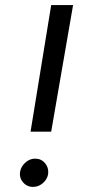

<svg xmlns="http://www.w3.org/2000/svg" viewBox="-20 -720 338 754"><path d="M100 -203 181 -700H267L181 -203ZM110 14Q86 14 70.5 -4Q55 -22 59 -46Q63 -67 80 -82Q97 -97 118 -97Q142 -97 157 -79Q172 -61 169 -36Q165 -15 148 -0.5Q131 14 110 14Z"/></svg>

Font: Figtree
Style: Italic
Weight: 400
Italic angle: -9.5°
Foundry: Erik Kennedy
Version: Version 2.001; ttfautohint (v1.8.4.7-5d5b);gftools[0.9.27]